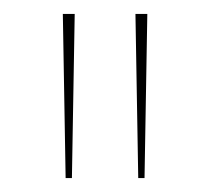

<svg xmlns="http://www.w3.org/2000/svg" viewBox="-20 -728 301 275"><path d="M74 -473 70 -708H87L83 -473ZM178 -473 174 -708H191L187 -473Z"/></svg>

Font: Kalnia Expanded Thin
Style: Regular
Weight: 250
Width: 7
Designer: Frida Medrano
Foundry: Frida Medrano
Version: Version 1.105